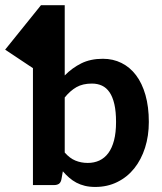

<svg xmlns="http://www.w3.org/2000/svg" viewBox="-66 -722 632 749"><path d="M62.5 0V-456.1L-45.9 -528.3L93.8 -701.7H186.5V-427.7Q215.3 -457 251.2 -474.9Q287.1 -492.7 335.4 -492.7Q375 -492.7 408 -476.3Q440.9 -460 464.6 -428.7Q488.3 -397.5 501.5 -351.3Q514.6 -305.2 514.6 -246.1Q514.6 -191.9 499.8 -145.5Q484.9 -99.1 457.8 -65.2Q430.7 -31.2 391.8 -12Q353 7.3 305.7 7.3Q283.2 7.3 265.1 2.9Q247.1 -1.5 231.9 -9.5Q216.8 -17.6 203.9 -28.8Q190.9 -40 179.2 -53.7L173.8 -23.4Q171.4 -10.3 164.1 -5.1Q156.7 0 144 0ZM292.5 -396Q256.8 -396 232.4 -382.1Q208 -368.2 186.5 -341.8V-127Q206.1 -104.5 228.3 -95.5Q250.5 -86.4 276.4 -86.4Q301.3 -86.4 321.8 -95.9Q342.3 -105.5 356.7 -125Q371.1 -144.5 378.9 -174.6Q386.7 -204.6 386.7 -246.1Q386.7 -287.1 380.1 -315.7Q373.5 -344.2 361.3 -362.1Q349.1 -379.9 331.8 -387.9Q314.5 -396 292.5 -396Z"/></svg>

Font: Carlito
Style: Bold
Weight: 700
Designer: Lukasz Dziedzic
Foundry: tyPoland Lukasz Dziedzic
Version: Version 1.104